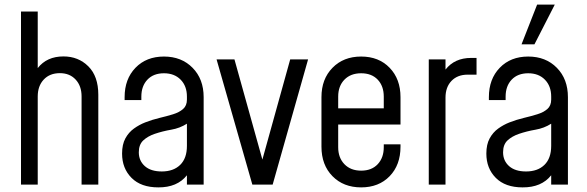

<svg xmlns="http://www.w3.org/2000/svg" viewBox="-20 -800 2544 832"><path d="M71 0V-750H143.5V-505Q183 -555.5 255 -555.5Q319.5 -555.5 362.8 -512.5Q406 -469.5 406 -389.5V0H333.5V-382Q333.5 -427.5 307.8 -455.2Q282 -483 239.5 -483Q195.5 -483 169.5 -455.2Q143.5 -427.5 143.5 -382V0Z M666 12Q591 12 550 -29.2Q509 -70.5 509 -134.5Q509 -174 523.2 -200.2Q537.5 -226.5 560.5 -243Q583.5 -259.5 609 -269.5Q639.5 -281.5 671.2 -289Q703 -296.5 729.8 -304.8Q756.5 -313 773.2 -327.5Q790 -342 790 -368.5V-381.5Q790 -427 762.8 -454.8Q735.5 -482.5 690.5 -482.5Q645 -482.5 618.8 -454.8Q592.5 -427 592.5 -381.5V-366.5H520V-379Q520 -457.5 567 -506.2Q614 -555 690.5 -555Q766.5 -555 814.5 -506.2Q862.5 -457.5 862.5 -379V0H790V-40.5Q748 12.5 666 12ZM681 -57Q731.5 -57 760.8 -85.5Q790 -114 790 -168V-264Q759.5 -244.5 722 -238Q684.5 -231.5 650.5 -220Q620 -209.5 600.8 -191.5Q581.5 -173.5 581.5 -140Q581.5 -103.5 607.5 -80.2Q633.5 -57 681 -57Z M1073.5 0 918.5 -542.5H996L1117 -108.5L1237.5 -542.5H1315L1161.5 0Z M1545 12Q1468.5 12 1420.8 -36.5Q1373 -85 1373 -164.5V-379Q1373 -457.5 1420.8 -506.2Q1468.5 -555 1545 -555Q1621.5 -555 1668.5 -506.2Q1715.5 -457.5 1715.5 -379V-260.5H1445.5V-162Q1445.5 -116.5 1472.5 -88.5Q1499.5 -60.5 1545 -60.5Q1590.5 -60.5 1616.8 -88.5Q1643 -116.5 1643 -162V-174.5H1715.5V-164.5Q1715.5 -85 1668.5 -36.5Q1621.5 12 1545 12ZM1545 -482.5Q1499.5 -482.5 1472.5 -454.8Q1445.5 -427 1445.5 -381.5V-330.5H1643V-381.5Q1643 -427 1616.8 -454.8Q1590.5 -482.5 1545 -482.5Z M1838 0V-542.5H1910.5V-498.5Q1950 -549 2021.5 -549H2045V-476.5H2006.5Q1962.5 -476.5 1936.5 -449.5Q1910.5 -422.5 1910.5 -377V0Z M2244.5 12Q2169.5 12 2128.5 -29.2Q2087.5 -70.5 2087.5 -134.5Q2087.5 -174 2101.8 -200.2Q2116 -226.5 2139 -243Q2162 -259.5 2187.5 -269.5Q2218 -281.5 2249.8 -289Q2281.5 -296.5 2308.2 -304.8Q2335 -313 2351.8 -327.5Q2368.5 -342 2368.5 -368.5V-381.5Q2368.5 -427 2341.2 -454.8Q2314 -482.5 2269 -482.5Q2223.5 -482.5 2197.2 -454.8Q2171 -427 2171 -381.5V-366.5H2098.5V-379Q2098.5 -457.5 2145.5 -506.2Q2192.5 -555 2269 -555Q2345 -555 2393 -506.2Q2441 -457.5 2441 -379V0H2368.5V-40.5Q2326.5 12.5 2244.5 12ZM2259.5 -57Q2310 -57 2339.2 -85.5Q2368.5 -114 2368.5 -168V-264Q2338 -244.5 2300.5 -238Q2263 -231.5 2229 -220Q2198.5 -209.5 2179.2 -191.5Q2160 -173.5 2160 -140Q2160 -103.5 2186 -80.2Q2212 -57 2259.5 -57ZM2240 -608 2307.5 -780H2384L2296 -608Z"/></svg>

Font: Mohave
Style: Regular
Weight: 400
Designer: Gumpita Rahayu
Foundry: Tokotype
Version: Version 2.003; ttfautohint (v1.8.3)